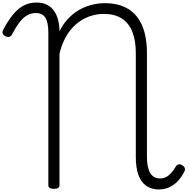

<svg xmlns="http://www.w3.org/2000/svg" viewBox="-38 -1478 1504 1517"><path d="M1220 19Q1158 19 1117 -10Q1076 -39 1055.5 -96.5Q1035 -154 1035 -238V-1058Q1035 -1158 1007.5 -1227Q980 -1296 924 -1332Q868 -1368 783 -1368Q732 -1368 685.5 -1354Q639 -1340 598 -1313Q557 -1286 524.5 -1247.5Q492 -1209 468.5 -1159.5Q445 -1110 432 -1052V-14Q432 0 421 7Q410 14 388 14Q366 14 355 7Q344 0 344 -14V-1218Q344 -1301 320.5 -1338Q297 -1375 245 -1375Q210 -1375 179 -1358.5Q148 -1342 118.5 -1304.5Q89 -1267 55 -1203Q48 -1190 34.5 -1187Q21 -1184 6 -1191Q-13 -1200 -17 -1213.5Q-21 -1227 -12 -1244Q27 -1318 67 -1365.5Q107 -1413 152 -1435.5Q197 -1458 250 -1458Q302 -1458 337 -1438.5Q372 -1419 392.5 -1387Q413 -1355 422.5 -1314.5Q432 -1274 432 -1232V-1230Q457 -1282 494 -1323.5Q531 -1365 577 -1393.5Q623 -1422 677.5 -1437.5Q732 -1453 791 -1453Q899 -1453 973 -1408.5Q1047 -1364 1085 -1276Q1123 -1188 1123 -1058V-240Q1123 -184 1134.5 -145.5Q1146 -107 1168.5 -87.5Q1191 -68 1226 -68Q1251 -68 1272 -78Q1293 -88 1312 -108.5Q1331 -129 1350 -160Q1359 -177 1373 -179.5Q1387 -182 1402 -172Q1421 -160 1423 -146Q1425 -132 1416 -117Q1398 -83 1376 -57Q1354 -31 1329 -14.5Q1304 2 1276.5 10.5Q1249 19 1220 19Z"/></svg>

Font: Playwrite ID
Style: Regular
Weight: 400
Designer: Veronika Burian, José Scaglione
Foundry: TypeTogether
Version: Version 1.002